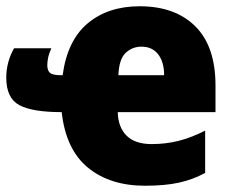

<svg xmlns="http://www.w3.org/2000/svg" viewBox="-32 -583 745 613"><path d="M414 -563Q527 -563 591.5 -499Q656 -435 656 -310V-225H344Q345 -177 372 -150Q399 -123 452 -123Q498 -123 539 -133.5Q580 -144 623 -166V-31Q585 -10 540 0Q495 10 431 10Q319 10 248.5 -48Q178 -106 165 -225Q71 -225 29.5 -247.5Q-12 -270 -12 -335Q-12 -385 13 -429H132Q124 -411 121.5 -398Q119 -385 119 -375Q119 -358 127.5 -350.5Q136 -343 160 -343H168Q183 -454 248 -508.5Q313 -563 414 -563ZM420 -434Q390 -434 369 -414Q348 -394 346 -343H492Q492 -385 473 -409.5Q454 -434 420 -434Z"/></svg>

Font: Noto Sans SemiCondensed Black
Style: Regular
Weight: 900
Width: 4
Designer: Monotype Design Team
Foundry: Monotype Imaging Inc.
Version: Version 2.013; ttfautohint (v1.8.4.7-5d5b)